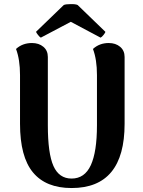

<svg xmlns="http://www.w3.org/2000/svg" viewBox="-20 -926 716 960"><path d="M603 -307.1Q603 14.2 337.9 14.2Q209.5 14.2 144.8 -64Q80.1 -142.1 80.1 -307.1V-550.8Q80.1 -628.4 60.1 -681.2Q92.3 -710.9 140.1 -710.9Q174.3 -710.9 196.8 -692.1Q219.2 -673.3 219.2 -641.1V-299.8Q219.2 -158.7 247.3 -95.9Q275.4 -33.2 337.9 -33.2Q403.3 -33.2 434.1 -100.1Q464.8 -167 464.8 -299.8V-550.8Q464.8 -628.4 444.8 -681.2Q477.1 -710.9 523.9 -710.9Q558.1 -710.9 580.6 -692.1Q603 -673.3 603 -641.1ZM160.2 -767.1 298.8 -900.9Q308.1 -905.3 333.5 -905.5Q358.9 -905.8 368.2 -900.9L506.8 -767.1Q506.8 -762.7 498 -751.7Q489.3 -740.7 482.9 -737.8L334 -816.9L184.1 -737.8Q178.2 -740.7 169.7 -751.7Q161.1 -762.7 160.2 -767.1Z"/></svg>

Font: Arima
Style: Bold
Weight: 700
Designer: Joana Correia and Natanael Gama
Foundry: NDISCOVER
Version: Version 1.100;Glyphs 3.1.2 (3151)